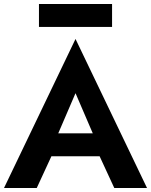

<svg xmlns="http://www.w3.org/2000/svg" viewBox="-20 -936 752 956"><path d="M270 -272H442L356 -472ZM236 -158 163 0H0L356 -742L712 0H549L476 -158ZM174 -802V-916H538V-802Z"/></svg>

Font: Renner*
Style: Semi
Weight: 600
Version: Version 003.000 ; ttfautohint (v0.97) -l 8 -r 50 -G 200 -x 1